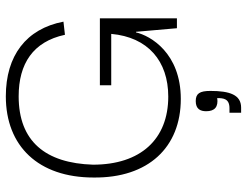

<svg xmlns="http://www.w3.org/2000/svg" viewBox="-112 -500 828 643"><g transform="rotate(-90 301.5 -179.0)"><path d="M291 13C445 13 503 -89 514 -137H516L528 0H561V-258H337V-220H509C498 -97 418 -29 299 -29C156 -29 71 -122 71 -281C76 -440 149 -530 300 -530C409 -530 483 -482 506 -375L550 -380C526 -505 436 -573 300 -573C133 -573 28 -464 28 -279C26 -96 129 13 291 13ZM262 215C305 215 318 177 318 112C318 76 309 63 284 63C257 63 250 79 250 98C250 127 265 139 294 135C294 156 292 176 260 176H245V215Z"/></g></svg>

Font: OSH Darker Grotesque
Style: Regular
Weight: 400
Designer: Gabriel Lam
Foundry: TypeRant
Version: Version 1.000;Glyphs 3.1.1 (3148)